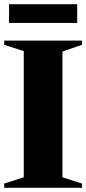

<svg xmlns="http://www.w3.org/2000/svg" viewBox="-22 -893 410 913"><path d="M-2 0V-20L91 -50V-650L-2 -680V-700H368V-680L275 -648V-50L368 -20V0ZM21 -784V-873H345V-784Z"/></svg>

Font: Wittgenstein Black
Style: Regular
Weight: 900
Designer: Jörg Drees
Foundry: Jörg Drees
Version: Version 1.303; ttfautohint (v1.8.4.7-5d5b)